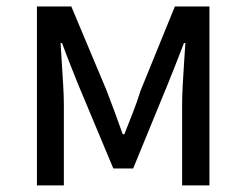

<svg xmlns="http://www.w3.org/2000/svg" viewBox="-20 -563 747 583"><path d="M92.1 0V-543.4H196.5L303.8 -287.8Q316.6 -253.8 328.9 -221.2Q341.1 -188.6 352.6 -155.5H357.6Q370.6 -188.6 383.5 -221.2Q396.3 -253.8 406.9 -287.8L511 -543.4H616V0H533V-245.5Q533 -269.7 534.7 -302.7Q536.4 -335.7 538.8 -370.1Q541.1 -404.5 542.9 -432.2H538.5Q526.5 -400.3 513.3 -367.3Q500 -334.2 488 -304L384.3 -51.4H324.1L218.4 -304Q206.4 -334.2 193.1 -367.5Q179.9 -400.7 168.5 -432.2H163.9Q165.6 -404.5 167.8 -370.1Q170 -335.7 172 -302.7Q173.9 -269.7 173.9 -245.5V0Z"/></svg>

Font: Noto Sans HK Thin
Style: Regular
Weight: 100
Designer: Ryoko NISHIZUKA 西塚涼子 (kana, bopomofo & ideographs); Paul D. Hunt (Latin, Greek & Cyrillic); Sandoll Communications 산돌커뮤니
Foundry: Adobe
Version: Version 2.004-H2;hotconv 1.0.118;makeotfexe 2.5.65603